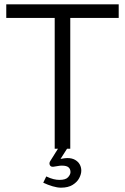

<svg xmlns="http://www.w3.org/2000/svg" viewBox="-20 -688 578 888"><path d="M233 0V-605H9V-668H529V-605H305V0H290L260 47Q270 45 278 44Q286 43 291 43Q313 43 327.5 51.5Q342 60 349 73Q356 86 356 101Q356 117 346.5 135.5Q337 154 316 167Q295 180 262 180Q245 180 223 173.5Q201 167 180 157L194 128Q213 137 227.5 140.5Q242 144 255 144Q284 144 295 131.5Q306 119 306 108Q306 94 297 86Q288 78 266 78Q257 78 247 80Q237 82 228 83Q215 85 210.5 75.5Q206 66 213 56L248 0Z"/></svg>

Font: Atkinson Hyperlegible Next Light
Style: Regular
Weight: 300
Designer: Elliott Scott, Megan Eiswerth, Linus Boman, Theodore Petrosky, Letters from Sweden
Foundry: Applied Design Works, Letters from Sweden
Version: Version 2.001